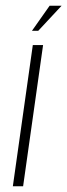

<svg xmlns="http://www.w3.org/2000/svg" viewBox="-20 -653 236 673"><path d="M25 0 95 -495H131L61 0ZM92 -545 154 -633H196L114 -545Z"/></svg>

Font: Alumni Sans Thin ExtraLight
Style: Italic
Weight: 250
Italic angle: -8°
Version: Version 1.016